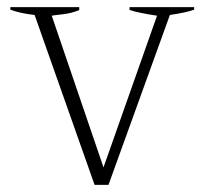

<svg xmlns="http://www.w3.org/2000/svg" viewBox="-20 -518 573 538"><path d="M77 -476Q34 -481 9 -491V-498H202V-490Q182 -481 155.5 -478Q129 -475 125 -474L270 -49L420 -474Q367 -482 343 -490V-498H524V-491Q503 -483 456 -476L284 0H245Z"/></svg>

Font: Trirong ExtraLight
Style: Regular
Weight: 275
Designer: Katatrad Team
Foundry: CadsonDemak
Version: Version 1.001